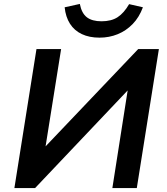

<svg xmlns="http://www.w3.org/2000/svg" viewBox="-20 -954 847 974"><path d="M53 0 165 -705H290L210 -204L205 -205L681 -705H786L674 0H550L629 -504L634 -502L158 0ZM485 -763Q433 -763 395 -781Q357 -799 335 -833.5Q313 -868 308 -917L385 -934Q394 -887 420.5 -866.5Q447 -846 495 -846Q545 -846 577 -867Q609 -888 635 -933L705 -917Q686 -866 653 -832Q620 -798 577 -780.5Q534 -763 485 -763Z"/></svg>

Font: Nunito Sans 8pt
Style: Bold Italic
Weight: 700
Italic angle: -9°
Version: Version 3.101;gftools[0.9.27]